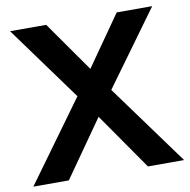

<svg xmlns="http://www.w3.org/2000/svg" viewBox="-79 -780 850 858"><g transform="rotate(-10 346.0 -351.0)"><path d="M268.1 -363.8 22 -702.1H186L346.2 -474.1L505.9 -702.1H667L421.9 -365.2L688 0H523.9L345.2 -256.8L165 0H3.9Z"/></g></svg>

Font: LT Superior
Style: Bold
Weight: 400
Designer: Daniel Lyons
Foundry: LyonsType
Version: Version 1.000